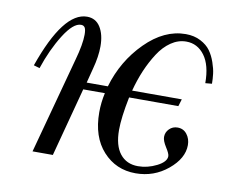

<svg xmlns="http://www.w3.org/2000/svg" viewBox="-60 -544 773 632"><g transform="rotate(10 326.5 -228.0)"><path d="M626 -321.8 604 -319.8Q604 -379.9 580.3 -411.9Q556.6 -443.8 519 -443.8Q492.2 -443.8 468.3 -427.5Q444.3 -411.1 426.3 -383.1Q408.2 -355 394.5 -323Q380.9 -291 371.1 -253.9H537.1L529.8 -230H365.2Q351.1 -160.6 351.1 -119.1Q351.1 -66.9 372.8 -39.6Q394.5 -12.2 433.1 -12.2Q464.8 -12.2 495.4 -27.6Q525.9 -43 525.9 -62Q525.9 -70.3 513.4 -89.8Q501 -109.4 501 -122.1Q501 -137.7 512.2 -148.9Q523.4 -160.2 540 -160.2Q559.6 -160.2 571.3 -145Q583 -129.9 583 -108.9Q583 -64.5 536.6 -26.1Q490.2 12.2 429.2 12.2Q363.3 12.2 320.1 -35.4Q276.9 -83 276.9 -165Q276.9 -197.3 284.2 -230H211.9L150.9 0H83L169.9 -321.8Q185.1 -376 185.1 -408.2Q185.1 -424.3 181.2 -431.2Q177.2 -438 168 -438Q142.1 -438 110.8 -388.2Q79.6 -338.4 58.1 -273.9L38.1 -279.8Q104 -467.8 183.1 -467.8Q212.4 -467.8 227.8 -443.1Q243.2 -418.5 243.2 -378.9Q243.2 -345.2 231.9 -303.2L219.2 -253.9H290Q315.9 -342.3 378.7 -405Q441.4 -467.8 513.2 -467.8Q541.5 -467.8 563 -456.5Q584.5 -445.3 595.9 -429.4Q607.4 -413.6 614.7 -392.3Q622.1 -371.1 624 -354.5Q626 -337.9 626 -321.8Z"/></g></svg>

Font: Flanker Steampunk
Style: Italic
Weight: 400
Italic angle: -12°
Designer: Alexey Kryukov, Leonardo Di Lena
Foundry: Alexey Kryukov, Leonardo Di Lena
Version: 1.210